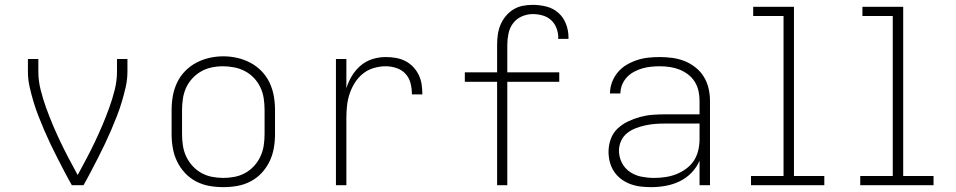

<svg xmlns="http://www.w3.org/2000/svg" viewBox="-20 -763 3940 791"><path d="M276 0Q260 -28 245.5 -56Q231 -84 216.5 -112Q202 -140 188.5 -168.5Q175 -197 162.5 -226Q150 -255 138.5 -284.5Q127 -314 118 -344Q109 -374 102 -405Q95 -436 95 -468V-520H138V-468Q138 -430 147.5 -392.5Q157 -355 170 -319Q183 -283 198 -247.5Q213 -212 229.5 -177.5Q246 -143 264 -109Q282 -75 300 -42Q318 -75 336 -109Q354 -143 370.5 -177.5Q387 -212 402 -247.5Q417 -283 430 -319Q443 -355 452.5 -392.5Q462 -430 462 -468V-520H505V-468Q505 -436 498 -405Q491 -374 482 -344Q473 -314 461.5 -284.5Q450 -255 437.5 -226Q425 -197 411.5 -168.5Q398 -140 383.5 -112Q369 -84 354.5 -56Q340 -28 324 0Z M900 8Q871 8 842.5 3Q814 -2 788 -15.5Q762 -29 742 -50.5Q722 -72 709.5 -98Q697 -124 692 -152.5Q687 -181 687 -210V-310Q687 -339 692 -367.5Q697 -396 709.5 -422.5Q722 -449 742.5 -470Q763 -491 788.5 -504.5Q814 -518 842.5 -524.5Q871 -531 900 -531Q929 -531 957.5 -524.5Q986 -518 1011.5 -504.5Q1037 -491 1057.5 -470Q1078 -449 1090.5 -422.5Q1103 -396 1108 -367.5Q1113 -339 1113 -310V-210Q1113 -181 1108 -152.5Q1103 -124 1090.5 -98Q1078 -72 1058 -50.5Q1038 -29 1012 -15.5Q986 -2 957.5 3Q929 8 900 8ZM900 -30Q923 -30 946.5 -34.5Q970 -39 990.5 -50.5Q1011 -62 1027 -79.5Q1043 -97 1053 -118.5Q1063 -140 1066.5 -163.5Q1070 -187 1070 -210V-310Q1070 -334 1066.5 -357.5Q1063 -381 1053 -402.5Q1043 -424 1026.5 -441.5Q1010 -459 989 -470Q968 -481 944.5 -485.5Q921 -490 898 -490Q874 -490 851 -485Q828 -480 808 -468.5Q788 -457 772 -439.5Q756 -422 746.5 -401Q737 -380 733.5 -356.5Q730 -333 730 -310V-210Q730 -187 733.5 -163.5Q737 -140 747 -118.5Q757 -97 773 -79.5Q789 -62 809.5 -50.5Q830 -39 853.5 -34.5Q877 -30 900 -30Z M1364 0V-520H1407V-399Q1415 -426 1429.5 -450Q1444 -474 1465.5 -492.5Q1487 -511 1514 -519.5Q1541 -528 1569 -528Q1590 -528 1610.5 -524.5Q1631 -521 1649 -512Q1667 -503 1681.5 -488Q1696 -473 1705 -454.5Q1714 -436 1717 -415.5Q1720 -395 1720 -374H1677Q1677 -397 1671.5 -419.5Q1666 -442 1651 -458.5Q1636 -475 1614 -482.5Q1592 -490 1569 -490Q1544 -490 1519 -482.5Q1494 -475 1474.5 -459Q1455 -443 1441.5 -421.5Q1428 -400 1420 -375.5Q1412 -351 1409.5 -326Q1407 -301 1407 -276V0Z M2028 0V-426H1895V-465H2028V-579Q2028 -600 2031 -621Q2034 -642 2042 -661Q2050 -680 2063.5 -696.5Q2077 -713 2095 -724Q2113 -735 2133.5 -739Q2154 -743 2175 -743Q2203 -743 2231 -736Q2259 -729 2280 -710.5Q2301 -692 2311.5 -665Q2322 -638 2322 -610Q2322 -608 2322 -606.5Q2322 -605 2322 -603H2279Q2279 -604 2279.5 -605.5Q2280 -607 2280 -608Q2280 -628 2272.5 -647.5Q2265 -667 2250 -680.5Q2235 -694 2215 -699.5Q2195 -705 2175 -705Q2152 -705 2130 -695.5Q2108 -686 2094 -667.5Q2080 -649 2075 -625.5Q2070 -602 2070 -579V-465H2284V-426H2070V0Z M2663 8Q2641 8 2619.5 5.5Q2598 3 2577.5 -4.5Q2557 -12 2539.5 -25Q2522 -38 2510 -56Q2498 -74 2492.5 -95Q2487 -116 2487 -138Q2487 -164 2496 -189.5Q2505 -215 2524 -233Q2543 -251 2567 -262.5Q2591 -274 2616.5 -281Q2642 -288 2668 -290Q2694 -292 2720 -292H2862V-348Q2862 -369 2857.5 -389Q2853 -409 2842 -426.5Q2831 -444 2814.5 -456.5Q2798 -469 2779 -476.5Q2760 -484 2739.5 -487Q2719 -490 2698 -490Q2680 -490 2661.5 -488Q2643 -486 2625.5 -481Q2608 -476 2591.5 -467Q2575 -458 2562.5 -444.5Q2550 -431 2543 -414Q2536 -397 2536 -378H2493Q2493 -402 2501.5 -424.5Q2510 -447 2525.5 -465.5Q2541 -484 2561.5 -496Q2582 -508 2604.5 -515.5Q2627 -523 2651 -525.5Q2675 -528 2698 -528Q2724 -528 2750 -524.5Q2776 -521 2800 -511.5Q2824 -502 2845 -485.5Q2866 -469 2879.5 -447Q2893 -425 2899 -399.5Q2905 -374 2905 -348V0H2862V-101Q2850 -73 2828.5 -51Q2807 -29 2780 -16Q2753 -3 2723 2.5Q2693 8 2663 8ZM2675 -30Q2698 -30 2721.5 -33.5Q2745 -37 2766.5 -45.5Q2788 -54 2807 -68Q2826 -82 2838.5 -101Q2851 -120 2856.5 -143Q2862 -166 2862 -189V-254H2720Q2700 -254 2679.5 -252.5Q2659 -251 2638.5 -246.5Q2618 -242 2598.5 -234.5Q2579 -227 2563 -214Q2547 -201 2538.5 -182Q2530 -163 2530 -142Q2530 -116 2542 -92.5Q2554 -69 2575.5 -54.5Q2597 -40 2623 -35Q2649 -30 2675 -30Z M3074 0V-38H3208V-697H3083V-735H3251V-38H3376V0Z M3524 0V-38H3658V-697H3533V-735H3701V-38H3826V0Z"/></svg>

Font: Zed Sans Extralight Extended
Style: Regular
Weight: 200
Width: 7
Designer: Belleve Invis
Foundry: Belleve Invis
Version: Version 1.0.0; ttfautohint (v1.8.4)